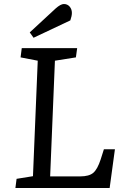

<svg xmlns="http://www.w3.org/2000/svg" viewBox="-20 -941 630 961"><path d="M258.8 -898.9Q283.7 -920.9 299.8 -920.9Q317.4 -920.9 328.6 -908Q339.8 -895 339.8 -876Q339.8 -861.3 332 -838.9L147.9 -752L128.9 -778.8ZM63 -45.9 145 -59.1 168.9 -637.2 83 -653.8 88.9 -700.2H366.2L359.9 -653.8L254.9 -637.2L231 -58.1H380.9Q425.8 -58.1 446.8 -75.9Q467.8 -93.8 483.9 -143.1L500 -193.8H555.2L528.8 0H57.1Z"/></svg>

Font: Literata Book
Style: Italic
Weight: 400
Italic angle: -3°
Designer: Latin by Veronika Burian and Jose Scaglione. Greek by Irene Vlachou. Cyrillic by Vera Evstafieva
Foundry: TypeTogether
Version: Version 1.003;PS 001.003;hotconv 1.0.88;makeotf.lib2.5.64775